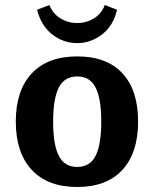

<svg xmlns="http://www.w3.org/2000/svg" viewBox="-20 -732 615 766"><path d="M43 -247Q43 -371 106.5 -439Q170 -507 288 -507Q406 -507 468.5 -439.5Q531 -372 531 -247Q531 -123 468.5 -54.5Q406 14 288 14Q170 14 106.5 -54.5Q43 -123 43 -247ZM384 -247Q384 -338 361.5 -382.5Q339 -427 288 -427Q237 -427 214.5 -382.5Q192 -338 192 -247Q192 -155 214.5 -110.5Q237 -66 288 -66Q339 -66 361.5 -110.5Q384 -155 384 -247ZM288 -640Q324 -640 354.5 -658.5Q385 -677 398 -712L447 -693Q432 -629 387 -594.5Q342 -560 288 -560Q233 -560 188.5 -594.5Q144 -629 128 -693L177 -712Q191 -677 221.5 -658.5Q252 -640 288 -640Z"/></svg>

Font: Andada Pro ExtraBold
Style: Regular
Weight: 800
Designer: Carolina Giovagnoli
Foundry: Huerta Tipografica
Version: Version 3.005; ttfautohint (v1.8.4)